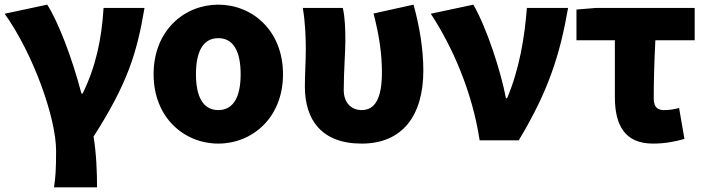

<svg xmlns="http://www.w3.org/2000/svg" viewBox="-23 -603 3035 825"><path d="M209 202H394C394 138 391 56 379 -16C526 -246 565 -375 598 -569H422C414 -434 388 -315 332 -201H327C285 -360 227 -509 180 -583L-3 -544C121 -370 218 -95 218 44C218 124 216 155 209 202Z M915 14C1060 14 1193 -96 1193 -284C1193 -473 1060 -583 915 -583C770 -583 637 -473 637 -284C637 -96 770 14 915 14ZM915 -130C848 -130 819 -190 819 -284C819 -379 848 -439 915 -439C982 -439 1011 -379 1011 -284C1011 -190 982 -130 915 -130Z M1531 14C1706 14 1796 -106 1796 -300C1796 -394 1779 -492 1754 -583L1582 -545C1609 -442 1618 -363 1618 -292C1618 -179 1588 -130 1531 -130C1487 -130 1454 -161 1454 -216C1454 -292 1461 -383 1461 -427C1461 -481 1459 -530 1450 -569H1278C1289 -506 1291 -437 1291 -392C1291 -338 1287 -285 1287 -231C1287 -90 1357 14 1531 14Z M2038 0H2206C2333 -211 2383 -367 2418 -569H2241C2231 -441 2209 -307 2156 -181H2151C2129 -297 2069 -482 2011 -583L1828 -544C1919 -406 2006 -211 2038 0Z M2783 14C2835 14 2879 5 2918 -6L2895 -139C2869 -132 2851 -130 2830 -130C2804 -130 2786 -141 2786 -180C2786 -242 2788 -335 2793 -430H2962V-569H2539L2454 -562V-430H2619V-187C2619 -67 2660 14 2783 14Z"/></svg>

Font: Noto Sans CJK KR Black
Style: Regular
Weight: 900
Designer: Ryoko NISHIZUKA (kana & ideographs); Paul D. Hunt (Latin, Greek & Cyrillic); Wenlong ZHANG (bopomofo); Sandoll Communica
Foundry: Adobe Systems Incorporated
Version: Version 1.004;PS 1.004;hotconv 1.0.82;makeotf.lib2.5.63406